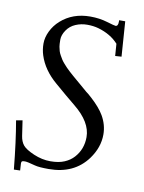

<svg xmlns="http://www.w3.org/2000/svg" viewBox="-83 -745 633 844"><g transform="rotate(10 234.0 -323.5)"><path d="M38.1 40Q26.1 -83.5 10 -175L38.1 -179.9L48.1 -112.1Q51.8 -87.2 64.6 -71.5Q77.4 -55.9 114.6 -39.9Q151.9 -23.9 189.2 -23.9Q226.6 -23.9 251.8 -34.7Q277.1 -45.4 293.5 -63.7Q327.9 -101.8 327.9 -156Q327.9 -222.7 250.5 -285.2Q223.4 -307.1 206.1 -322L157 -364Q97.9 -414.1 77.9 -477.1Q70.1 -501.5 70.1 -528.7Q70.1 -555.9 83.9 -584.2Q97.7 -612.5 121.6 -633.8Q174.3 -680.9 252.9 -680.9Q293.5 -680.9 328.4 -670.4Q363.3 -659.9 368.4 -659.9Q379.9 -659.9 379.9 -679.9V-687H407L418 -531L389.9 -529.1L386 -583Q352.3 -620.4 295.7 -636.7Q272.9 -643.1 245.7 -643.1Q218.5 -643.1 194 -632.7Q169.4 -622.3 154.7 -600.5Q139.9 -578.6 139.9 -558Q139.9 -537.4 141.7 -527Q143.6 -516.6 146.1 -507.9Q148.7 -499.3 154.2 -489.6Q159.7 -480 163.9 -473Q168.2 -466.1 176.5 -456.7Q184.8 -447.3 190.1 -441.7Q195.3 -436 205.9 -426.5Q216.6 -417 222 -412.1Q227.5 -407.2 239.6 -397Q251.7 -386.7 257.1 -382.1L292 -352.1Q299.6 -347.2 318.6 -329.8Q337.6 -312.5 352.2 -295.5Q366.7 -278.6 376 -262.7Q398.9 -223.1 398.9 -179.9Q398.9 -122.3 360.8 -69.8Q301.5 11 188 11Q144.8 11 126.2 5.9Q90.6 -3.9 80 -3.9Q69.3 -3.9 66.7 -1.6Q64 0.7 64 8.1L65.9 39.1Z"/></g></svg>

Font: Linden Hill
Style: Italic
Weight: 400
Italic angle: -5.60001°
Version: Version 1.201